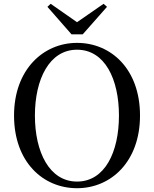

<svg xmlns="http://www.w3.org/2000/svg" viewBox="-20 -975 812 1012"><path d="M386 17C566 17 718 -124 718 -366C718 -610 566 -749 386 -749C207 -749 54 -607 54 -366C54 -121 207 17 386 17ZM386 -18C240 -18 164 -174 164 -366C164 -557 240 -713 386 -713C533 -713 607 -557 607 -366C607 -174 533 -18 386 -18ZM247 -955 230 -939 357 -794H416L544 -939L526 -955L386 -858Z"/></svg>

Font: Noto Serif CJK SC Medium
Style: Regular
Weight: 500
Designer: Ryoko NISHIZUKA 西塚涼子 (kana & ideographs); Frank Grießhammer (Latin, Greek & Cyrillic); Wenlong ZHANG 张文龙 (bopomofo); San
Foundry: Adobe
Version: Version 2.001;hotconv 1.1.0;makeotfexe 2.6.0